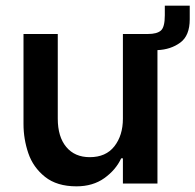

<svg xmlns="http://www.w3.org/2000/svg" viewBox="-20 -648 690 678"><path d="M650 -628V-580Q650 -522 616.5 -497.5Q583 -473 536 -471V0H414V-89H408Q389 -48 348.5 -19Q308 10 250 10Q181 10 139 -23.5Q97 -57 80 -107Q63 -157 63 -210V-528H184V-229Q184 -165 214 -129Q244 -93 297 -93Q354 -93 384 -131.5Q414 -170 414 -229V-528H503Q534 -528 548 -540Q562 -552 562 -594V-628Z"/></svg>

Font: Be Vietnam SemiBold
Style: Regular
Weight: 600
Designer: Gabriel Lam
Foundry: TypeRant
Version: Version 4.000